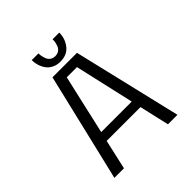

<svg xmlns="http://www.w3.org/2000/svg" viewBox="-230 -1017 1170 1170"><g transform="rotate(-45 355.0 -432.0)"><path d="M470 -863.5Q470 -811.5 439 -772.2Q408 -733 350.5 -733Q320.5 -733 297.2 -744.5Q274 -756 260.2 -775.2Q246.5 -794.5 239.5 -817Q232.5 -839.5 232.5 -863.5H290.5Q290.5 -852 292.8 -839.8Q295 -827.5 300.8 -812.5Q306.5 -797.5 319.8 -788.2Q333 -779 351.5 -779Q370.5 -779 383.8 -788.2Q397 -797.5 402.8 -812.5Q408.5 -827.5 410.5 -839.5Q412.5 -851.5 412.5 -863.5ZM543 0 499 -192.5H207.5L164 0H81.5L248 -700H459L625 0ZM309.5 -638.5 222 -254H485L397.5 -638.5Z"/></g></svg>

Font: League Mono Light
Style: Regular
Weight: 300
Width: 6
Designer: Tyler Finck
Foundry: The League of Moveable Type / Tyler Finck
Version: Version 2.210